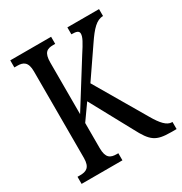

<svg xmlns="http://www.w3.org/2000/svg" viewBox="-167 -838 911 961"><g transform="rotate(-30 288.5 -357.0)"><path d="M28 0H264V-41H255C219 -41 196 -52 196 -110V-255L259 -344L389 -105C434 -19 458 0 546 0H577V-41H574C545 -41 519 -70 489 -122L318 -414L433 -582C473 -641 503 -674 541 -674V-714H358V-674C388 -674 401 -669 401 -653C401 -634 387 -609 353 -557L196 -306V-604C196 -662 217 -673 252 -673H264V-714H28V-673H45C79 -673 103 -662 103 -607V-107C103 -51 78 -41 43 -41H28Z"/></g></svg>

Font: Noto Serif Sinhala ExtraCondensed
Style: Regular
Weight: 400
Width: 2
Designer: Jelle Bosma - Monotype Design Team
Foundry: Monotype Imaging Inc.
Version: Version 2.007